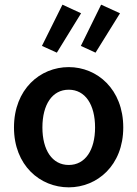

<svg xmlns="http://www.w3.org/2000/svg" viewBox="-20 -792 589 824"><path d="M275 12C397 12 509 -82 509 -245C509 -409 397 -504 275 -504C152 -504 40 -409 40 -245C40 -82 152 12 275 12ZM275 -84C204 -84 162 -148 162 -245C162 -343 204 -407 275 -407C346 -407 388 -343 388 -245C388 -148 346 -84 275 -84ZM224 -566 328 -735 248 -772 160 -595ZM390 -566 495 -735 414 -772 327 -595Z"/></svg>

Font: Source Sans Pro Semibold
Style: Regular
Weight: 600
Designer: Paul D. Hunt
Foundry: Adobe Systems Incorporated
Version: Version 3.006;hotconv 1.0.111;makeotfexe 2.5.65597